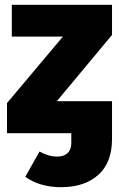

<svg xmlns="http://www.w3.org/2000/svg" viewBox="-20 -553 494 797"><path d="M445 -533V-408L216 -133H445V24Q445 122 388 173Q331 224 233 224Q146 224 85 181L144 76Q181 97 218 97Q245 97 260.5 82.5Q276 68 276 40V0H9V-125L241 -401H29V-533Z"/></svg>

Font: FiraGO ExtraBold
Style: Regular
Weight: 800
Designer: bBox Type
Foundry: bBox Type GmbH
Version: Version 1.001;PS 001.001;hotconv 1.0.88;makeotf.lib2.5.64775